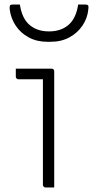

<svg xmlns="http://www.w3.org/2000/svg" viewBox="-20 -830 412 850"><path d="M170 -11Q170 -58 170 -104.5Q170 -151 170 -198Q170 -245 170 -292Q170 -339 170 -385.5Q170 -432 170 -479H150Q139 -479 128 -479Q117 -479 105.5 -479Q94 -479 83 -479Q72 -479 61 -479Q57 -479 53.5 -482.5Q50 -486 50 -490Q50 -499 50 -508Q50 -517 50 -526Q66 -526 82 -526Q98 -526 114 -526Q130 -526 145.5 -526Q161 -526 177 -526Q193 -526 209 -526Q212 -526 214.5 -524.5Q217 -523 218.5 -520.5Q220 -518 220 -515Q220 -461 220 -407.5Q220 -354 220 -301Q220 -248 220 -194.5Q220 -141 220 -87Q220 -73 220 -58.5Q220 -44 220 -29.5Q220 -15 220 0Q210 0 200.5 0Q191 0 181 0Q177 0 173.5 -3.5Q170 -7 170 -11ZM197 -691Q250 -691 283.5 -720Q317 -749 326 -810Q334 -810 341.5 -810Q349 -810 357 -810Q367 -810 370 -806Q373 -802 371 -788Q367 -749 345 -716.5Q323 -684 287 -664.5Q251 -645 204 -645H190Q143 -645 107 -664.5Q71 -684 49.5 -716.5Q28 -749 23 -788Q22 -802 24.5 -806Q27 -810 37 -810Q45 -810 52.5 -810Q60 -810 68 -810Q77 -749 110.5 -720Q144 -691 197 -691Z"/></svg>

Font: Recursive Sans Linear Light
Style: Regular
Weight: 300
Version: Version 1.085